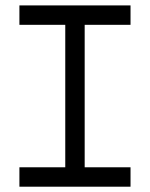

<svg xmlns="http://www.w3.org/2000/svg" viewBox="-20 -704 565 724"><path d="M472.2 -73.2V0H53.2V-73.2H226.1V-610.4H53.2V-683.6H472.2V-610.4H299.3V-73.2Z"/></svg>

Font: Anka/Coder Condensed
Style: Regular
Weight: 400
Width: 4
Monospace: yes
Version: Version 1.100